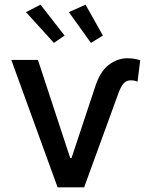

<svg xmlns="http://www.w3.org/2000/svg" viewBox="-20 -802 649 822"><path d="M28.4 -545.5H142.4L280.5 -125.7H286.2L384.9 -422.9Q406.6 -494 444.4 -523.3Q482.2 -552.6 525.2 -552.6Q541.9 -552.6 556.1 -550.1Q570.3 -547.6 580.3 -543.7L568.9 -452.8Q565.7 -453.8 558.2 -456Q550.8 -458.1 539.1 -458.1Q520.6 -458.1 508.9 -444.4Q497.2 -430.8 487.2 -403.4L340.2 0H226.6ZM369.3 -618.3 274.9 -750 346.2 -782 420.5 -649.9ZM210.9 -618.3 91.3 -750 153.4 -782 256.4 -649.9Z"/></svg>

Font: Inter Zeller Medium
Style: Regular
Weight: 500
Designer: Rasmus Andersson; Joe Bland
Foundry: zeller
Version: Version 3.015;git-dec3a8cb1